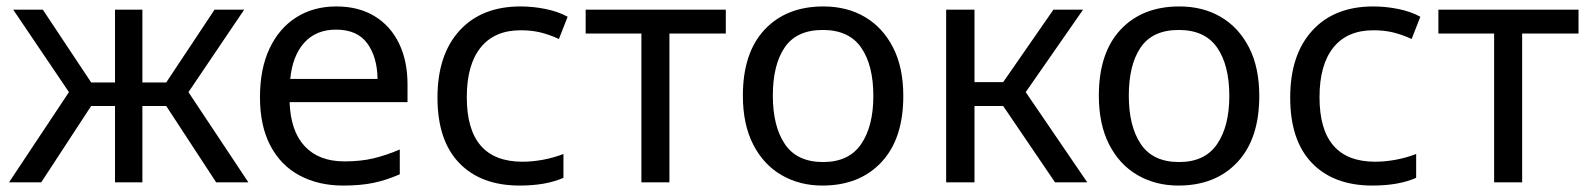

<svg xmlns="http://www.w3.org/2000/svg" viewBox="-20 -566 4935 596"><path d="M8 0 194 -280 21 -536H113L263 -310H337V-536H422V-310H496L646 -536H738L565 -280L751 0H651L496 -237H422V0H337V-237H263L108 0Z M1045 10Q969 10 910.5 -21Q852 -52 819.5 -113.5Q787 -175 787 -264Q787 -352 816.5 -415Q846 -478 899.5 -512Q953 -546 1024 -546Q1093 -546 1142.5 -516Q1192 -486 1218.5 -431.5Q1245 -377 1245 -304V-249H879Q882 -159 926 -112Q970 -65 1049 -65Q1100 -65 1139.5 -74.5Q1179 -84 1221 -102V-25Q1180 -7 1140 1.5Q1100 10 1045 10ZM881 -321H1152Q1151 -389 1120 -431.5Q1089 -474 1023 -474Q961 -474 924.5 -433.5Q888 -393 881 -321Z M1593 10Q1473 10 1405.5 -60Q1338 -130 1338 -263Q1338 -396 1406.5 -471Q1475 -546 1596 -546Q1635 -546 1674 -538Q1713 -530 1742 -514L1715 -445Q1684 -459 1657 -465.5Q1630 -472 1596 -472Q1515 -472 1472 -418.5Q1429 -365 1429 -264Q1429 -64 1602 -64Q1632 -64 1665 -70Q1698 -76 1729 -88V-14Q1675 10 1593 10Z M1971 0V-462H1798V-536H2233V-462H2058V0Z M2533 10Q2462 10 2406 -22.5Q2350 -55 2318 -117.5Q2286 -180 2286 -269Q2286 -402 2353.5 -474Q2421 -546 2536 -546Q2609 -546 2664.5 -513.5Q2720 -481 2752 -419Q2784 -357 2784 -268Q2784 -135 2716 -62.5Q2648 10 2533 10ZM2535 -63Q2615 -63 2653 -118.5Q2691 -174 2691 -268Q2691 -364 2653 -418.5Q2615 -473 2534 -473Q2453 -473 2416 -419Q2379 -365 2379 -269Q2379 -174 2416.5 -118.5Q2454 -63 2535 -63Z M2917 0V-536H3005V-311H3094L3250 -536H3342L3164 -280L3355 0H3255L3094 -237H3005V0Z M3638 10Q3567 10 3511 -22.5Q3455 -55 3423 -117.5Q3391 -180 3391 -269Q3391 -402 3458.5 -474Q3526 -546 3641 -546Q3714 -546 3769.5 -513.5Q3825 -481 3857 -419Q3889 -357 3889 -268Q3889 -135 3821 -62.5Q3753 10 3638 10ZM3640 -63Q3720 -63 3758 -118.5Q3796 -174 3796 -268Q3796 -364 3758 -418.5Q3720 -473 3639 -473Q3558 -473 3521 -419Q3484 -365 3484 -269Q3484 -174 3521.5 -118.5Q3559 -63 3640 -63Z M4240 10Q4120 10 4052.5 -60Q3985 -130 3985 -263Q3985 -396 4053.5 -471Q4122 -546 4243 -546Q4282 -546 4321 -538Q4360 -530 4389 -514L4362 -445Q4331 -459 4304 -465.5Q4277 -472 4243 -472Q4162 -472 4119 -418.5Q4076 -365 4076 -264Q4076 -64 4249 -64Q4279 -64 4312 -70Q4345 -76 4376 -88V-14Q4322 10 4240 10Z M4618 0V-462H4445V-536H4880V-462H4705V0Z"/></svg>

Font: Noto Sans Living
Style: Regular
Weight: 400
Designer: Monotype Design Team
Foundry: Monotype Imaging Inc.
Version: Version 2.013; ttfautohint (v1.8.4.7-5d5b)